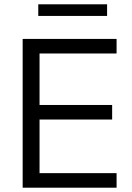

<svg xmlns="http://www.w3.org/2000/svg" viewBox="-20 -872 612 892"><path d="M85.3 0H521.6V-67.6H163.7V-316.7H501V-384.3H163.7V-623.5H521.6V-691.2H85.3ZM157.8 -798H477.5V-852H157.8Z"/></svg>

Font: LL Pando Sans
Style: Regular
Weight: 400
Designer: Joshua Smith
Foundry: Joshua Smith
Version: Version 1.000;Glyphs 3.2.1 (3258)